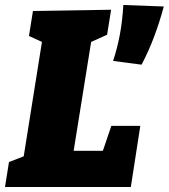

<svg xmlns="http://www.w3.org/2000/svg" viewBox="-32 -749 676 769"><path d="M414 -245H530L492 0H-12L4 -100L63 -123L136 -581L84 -605L100 -705L413 -710L397 -610L333 -581L263 -145H380ZM535 -490 421 -505Q437 -553 447.5 -607.5Q458 -662 462 -729L624 -723Q608 -663 586 -604Q564 -545 535 -490Z"/></svg>

Font: Bitter Black
Style: Italic
Weight: 900
Italic angle: -9°
Designer: Sol Matas, and Bitter project Authors
Foundry: Sol Matas
Version: Version 2.001